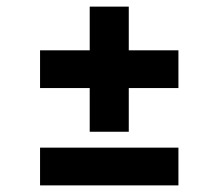

<svg xmlns="http://www.w3.org/2000/svg" viewBox="-20 -560 660 580"><path d="M251 -162V-294H101V-408H251V-540H369V-408H519V-294H369V-162ZM101 0V-114H519V0Z"/></svg>

Font: Space 7353
Style: Regular
Weight: 400
Designer: Christine Claussen + Ruben Lyon  (Space 7353)
Version: Version 1.000;FEAKit 1.0